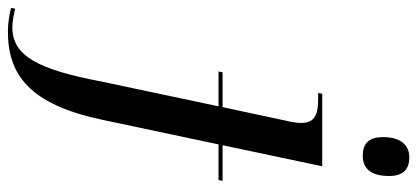

<svg xmlns="http://www.w3.org/2000/svg" viewBox="-438 -492 1031 474"><g transform="rotate(90 77.0 -255.5)"><path d="M225 -636C249 -636 275 -648 275 -701C275 -739 255 -751 229 -751C199 -751 179 -730 179 -686C179 -648 198 -636 225 -636ZM-82 240C26 240 98 186 136 8L197 -280H285L287 -290H199L251 -536H72L70 -526H83C120 -526 144 -520 144 -484C144 -477 143 -468 141 -458L105 -290H19L17 -280H103L42 8C12 167 -22 229 -92 229C-107 229 -127 225 -138 222L-140 232C-127 236 -102 240 -82 240Z"/></g></svg>

Font: Noto Serif Display
Style: Italic
Weight: 400
Italic angle: -12°
Designer: Monotype Design Team
Foundry: Monotype Imaging Inc.
Version: Version 2.009